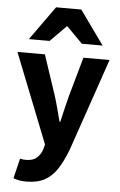

<svg xmlns="http://www.w3.org/2000/svg" viewBox="-62 -796 645 1032"><g transform="rotate(5 260.5 -279.5)"><path d="M120 194Q98 194 81.5 191Q65 188 50 182L76 74Q87 77 94.5 77.5Q102 78 109 78Q146 78 166.5 59.5Q187 41 196 13L203 -13L12 -496H160L231 -283Q242 -249 251 -214Q260 -179 270 -142H274Q282 -177 290.5 -212.5Q299 -248 308 -283L368 -496H509L337 5Q313 67 285.5 109Q258 151 218.5 172.5Q179 194 120 194ZM67 -570 198 -753H334L465 -570H353L268 -656H264L179 -570Z"/></g></svg>

Font: Source Sans 3 ExtraLight
Style: Bold
Weight: 700
Version: Version 3.052;hotconv 1.1.0;makeotfexe 2.6.0